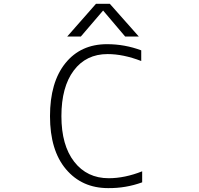

<svg xmlns="http://www.w3.org/2000/svg" viewBox="-20 -972 1040 1003"><path d="M705.1 -781.2H633.8L518.6 -917L402.3 -781.2H331.1L481.4 -952.1H553.7ZM722.7 -77.1V-19.5Q636.7 11.7 544.9 10.7Q408.2 10.7 324.7 -87.9Q241.2 -186.5 241.2 -365.2Q241.2 -542 321.3 -641.6Q401.4 -741.2 539.1 -741.2Q631.8 -741.2 717.8 -709V-653.3Q624 -689.5 542 -689.5Q429.7 -689.5 365.2 -603.5Q300.8 -517.6 300.8 -365.2Q300.8 -212.9 367.7 -127Q434.6 -41 547.9 -41Q631.8 -41 722.7 -77.1Z"/></svg>

Font: GenEi Gothic M Light
Style: Regular
Weight: 300
Designer: o_tamon (Modified); [Source Han Sans]
Ryoko NISHIZUKA  (kana & ideographs); Paul D. Hunt (Latin, Greek & Cyrillic); Wenl
Version: Version 1.1a;Original Version 1.004